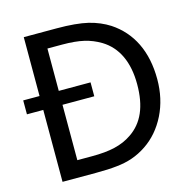

<svg xmlns="http://www.w3.org/2000/svg" viewBox="-107 -829 911 932"><g transform="rotate(-15 349.0 -363.5)"><path d="M667 -362.8C667 -502.9 615.2 -606.4 519.5 -669.4C489.7 -688.5 455.6 -703.1 416 -712.9C376.5 -722.2 324.2 -727.1 259.3 -727.1H93.8V-431.2H11.7V-361.3H93.8V0H261.2C303.2 0 338.4 -1.5 367.2 -4.9C424.3 -10.7 471.2 -26.4 518.6 -58.1C564.5 -88.9 600.6 -130.9 627.4 -184.6C653.8 -237.8 667 -297.4 667 -362.8ZM566.4 -364.3C566.4 -252.4 533.2 -176.8 465.3 -131.3C414.1 -96.2 353.5 -83 264.2 -83H190.4V-361.3H350.1V-431.2H190.4V-644H264.2C307.6 -644 343.8 -640.6 373.5 -633.8C402.8 -627 430.2 -615.7 456.1 -600.1C528.8 -555.7 566.4 -475.6 566.4 -364.3Z"/></g></svg>

Font: SG Kara
Style: Regular
Weight: 400
Designer: Damoon Khanjanzadeh
Version: Version 1.000